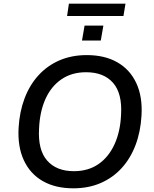

<svg xmlns="http://www.w3.org/2000/svg" viewBox="-20 -1013 834 1042"><path d="M378 9Q281 9 212.5 -30Q144 -69 109.5 -143Q75 -217 81 -320Q86 -407 113.5 -479.5Q141 -552 189 -604.5Q237 -657 303 -685.5Q369 -714 451 -714Q548 -714 616.5 -675Q685 -636 719.5 -562.5Q754 -489 748 -386Q743 -298 715.5 -225.5Q688 -153 640 -100.5Q592 -48 526 -19.5Q460 9 378 9ZM381 -84Q459 -84 514.5 -122.5Q570 -161 601.5 -230Q633 -299 637 -390Q644 -506 593.5 -563.5Q543 -621 447 -621Q370 -621 314 -583Q258 -545 227 -476.5Q196 -408 192 -316Q185 -200 235.5 -142Q286 -84 381 -84ZM344 -926 354 -993H661L650 -926ZM425 -793 439 -874H541L527 -793Z"/></svg>

Font: Nunito Sans 10pt SemiBold
Style: Italic
Weight: 600
Italic angle: -9°
Designer: Vernon Adams
Foundry: Vernon Adams
Version: Version 3.101;gftools[0.9.27]